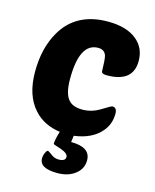

<svg xmlns="http://www.w3.org/2000/svg" viewBox="-114 -637 737 915"><g transform="rotate(15 254.5 -180.0)"><path d="M382 -149Q424 -175 429 -175Q452 -175 452 -145Q452 -93 420 -56Q375 -3 287 8L283 40Q379 40 379 105Q379 147 345 173Q311 200 257 200Q169 200 169 151Q169 137 175 124Q181 109 188 109Q190 109 208 122Q225 136 246 136Q280 136 280 115Q280 97 243 84Q205 72 205 70Q205 50 218 7Q138 -4 90 -57Q30 -122 30 -240Q30 -356 78 -439Q148 -560 305 -560Q398 -560 448 -518Q494 -480 494 -416Q494 -311 364 -311Q338 -311 338 -325Q337 -383 332 -400Q323 -427 292 -427Q200 -427 200 -250Q200 -180 223 -151Q244 -123 294 -123Q340 -123 382 -149Z"/></g></svg>

Font: PoetsenOne
Style: Regular
Weight: 400
Designer: Rodrigo Fuenzalida, Pablo Impallari
Foundry: Pablo Impallari, Rodrigo Fuenzalida
Version: Version 1.000